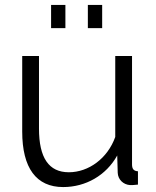

<svg xmlns="http://www.w3.org/2000/svg" viewBox="-20 -748 634 778"><path d="M187 -634H245V-728H187ZM336 -634H394V-728H336ZM70 -215C70 -67 127 10 236 10C327 10 410 -37 455 -118L457 -48C458 -21 479 0 507 2C516 2 523 2 539 0V-54C522 -55 515 -63 515 -82V-521H447V-193C416 -106 339 -50 259 -50C178 -50 138 -108 138 -227V-521H70Z"/></svg>

Font: FIGSv2-sans-serif
Style: Regular
Weight: 400
Designer: Matt McInerney, Pablo Impallari, Rodrigo Fuenzalida,Mirko Velimirovic
Foundry: Matt McInerney, Pablo Impallari, Rodrigo Fuenzalida
Version: Version 4.021;hotconv 1.0.109;makeotfexe 2.5.65596